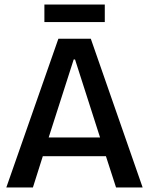

<svg xmlns="http://www.w3.org/2000/svg" viewBox="-20 -832 661 852"><path d="M8 0 239 -660H383L613 0H495L450 -139H170L126 0ZM307 -568 196 -222H424L313 -568ZM177 -734V-812H445V-734Z"/></svg>

Font: Bricolage Grotesque 48pt Medium
Style: Regular
Weight: 500
Designer: Mathieu Triay
Foundry: Atelier Triay
Version: Version 1.000; ttfautohint (v1.8.4.7-5d5b);gftools[0.9.32]